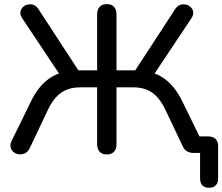

<svg xmlns="http://www.w3.org/2000/svg" viewBox="-20 -732 1064 919"><path d="M937.7 122.1V-43.4L981.1 0H904.3Q889.8 0 876.2 -7.3Q862.6 -14.6 855.5 -30.2L772.1 -205.6Q744.8 -263.3 708.6 -288.6Q672.4 -313.9 618.1 -313.9H537.6V-42.3Q537.6 -18.5 525.5 -5.6Q513.5 7.3 491.6 7.3Q469 7.3 457 -5.6Q444.9 -18.5 444.9 -42.3V-313.9H364.4Q309.7 -313.9 273 -288.5Q236.3 -263 209 -205.6L122.9 -24Q110 3.6 82.6 6.4Q55.3 9.1 38.7 -10.8Q22.1 -30.7 36.9 -60.2L128.2 -246.5Q159.9 -312 204.7 -348Q249.6 -383.9 310.6 -391.7L274.5 -362.1L87.4 -643Q70 -668.4 82.9 -689.3Q95.8 -710.3 122.2 -711.4Q148.6 -712.5 164.8 -687.1L365.6 -379.3L342.7 -395.5H444.9V-663.3Q444.9 -686.5 457 -699.4Q469 -712.3 491.6 -712.3Q513.5 -712.3 525.5 -699.4Q537.6 -686.5 537.6 -663.3V-395.5H641.2L616.9 -379.3L817.7 -687.1Q833.9 -712.5 860.3 -711.4Q886.7 -710.3 899.6 -689.3Q912.5 -668.4 895.1 -643L708 -362.1L671.9 -391.7Q732.5 -383.9 776.6 -348Q820.6 -312 852.9 -246.5L953.6 -40.2L914.7 -79.1H976.5Q999.1 -79.1 1011.6 -67Q1024 -54.8 1024 -32.2V122.1Q1024 143.7 1012.7 155.2Q1001.5 166.7 980.8 166.7Q959.6 166.7 948.6 155.2Q937.7 143.7 937.7 122.1Z"/></svg>

Font: SN Pro Thin
Style: Regular
Weight: 200
Designer: Tobias Whetton
Foundry: Supernotes
Version: Version 1.003;Glyphs 3.3 (3324)